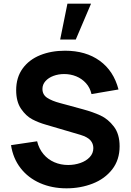

<svg xmlns="http://www.w3.org/2000/svg" viewBox="-20 -1010 711 1045"><path d="M475.5 -990H347L307.5 -795H392.5ZM40 -220 182 -241Q192 -200.5 216.5 -171.2Q241 -142 275.8 -127Q310.5 -112 351 -112Q385.5 -112 417 -122.8Q448.5 -133.5 468.2 -154.5Q488 -175.5 488 -204Q488 -228 472.5 -246Q457 -264 418 -276L231 -331Q190 -342.5 155.8 -360.5Q121.5 -378.5 94.8 -417.5Q68 -456.5 68 -519Q68 -588.5 103.2 -637Q138.5 -685.5 198.8 -709.8Q259 -734 334 -734Q447 -734 522.8 -679.2Q598.5 -624.5 625 -523L478 -498Q470 -533 447.8 -557.5Q425.5 -582 394.8 -594.5Q364 -607 329.5 -607Q298 -607 271 -597Q244 -587 227.5 -568.5Q211 -550 211 -526Q211 -494.5 237 -477.5Q263 -460.5 307 -449L432 -415Q485.5 -400.5 526.8 -381.5Q568 -362.5 599.5 -321.5Q631 -280.5 631 -214Q631 -140 590.8 -88.2Q550.5 -36.5 484.5 -10.8Q418.5 15 342 15Q262.5 15 197.8 -13.5Q133 -42 92 -95Q51 -148 40 -220Z"/></svg>

Font: Hauora ExtraBold
Style: Regular
Weight: 800
Designer: Wayne Shih
Foundry: WCYS
Version: Version 1.001